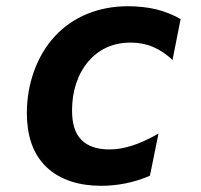

<svg xmlns="http://www.w3.org/2000/svg" viewBox="-20 -580 642 614"><path d="M303.2 14.2C328.6 14.2 355.5 11.7 382.3 6.3C408.7 1 434.6 -7.3 459.5 -18.1L486.8 -152.8C454.6 -134.3 427.7 -122.6 403.8 -114.7C377.9 -106.4 354.5 -102.1 329.6 -102.1C291 -102.1 260.3 -112.3 240.2 -132.8C220.2 -153.3 210.4 -183.1 210.4 -227.5C210.4 -287.6 228 -343.3 262.7 -383.8C294.4 -420.9 339.8 -443.8 397.5 -443.8C422.9 -443.8 446.8 -439.5 468.8 -430.2C490.7 -420.9 511.7 -407.2 531.7 -388.2L557.6 -519C532.7 -533.2 505.4 -543.9 479 -550.3C454.6 -556.2 421.4 -560.1 389.2 -560.1C295.9 -560.1 213.4 -526.9 155.3 -463.9C97.2 -400.9 65.9 -311 65.9 -218.8C65.9 -149.4 83.5 -88.9 128.4 -45.9C172.9 -3.4 235.4 14.2 303.2 14.2Z"/></svg>

Font: Hack
Style: Bold Oblique
Weight: 700
Italic angle: -12°
Monospace: yes
Designer: Christopher Simpkins
Foundry: Christopher Simpkins
Version: Version 2.010